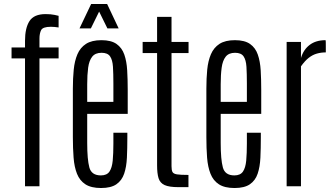

<svg xmlns="http://www.w3.org/2000/svg" viewBox="-20 -945 1691 974"><path d="M106.9 0V-648.9H38.6V-704.1H106.9V-738.3Q106.9 -802.7 129.6 -838.1Q152.3 -873.5 211.4 -873.5Q237.8 -873.5 257.1 -869.4Q276.4 -865.2 277.3 -864.7V-805.7Q255.4 -809.1 237.8 -809.1Q197.3 -809.1 188.7 -792.2Q180.2 -775.4 180.2 -749V-704.1H277.3V-648.9H180.2V0Z M492.7 8.8Q442.4 8.8 413.3 -10Q384.3 -28.8 370.6 -63.5Q356.9 -98.1 353.3 -145.5Q349.6 -192.9 349.6 -249.5V-495.1Q349.6 -546.9 354 -591.6Q358.4 -636.2 372.8 -669.9Q387.2 -703.6 416.3 -722.4Q445.3 -741.2 494.6 -741.2Q543.9 -741.2 571.3 -721.9Q598.6 -702.6 610.6 -668.2Q622.6 -633.8 625.2 -588.1Q627.9 -542.5 627.9 -489.3V-367.2H422.4V-219.7Q422.4 -135.7 433.3 -95.5Q444.3 -55.2 491.7 -55.2Q522 -55.2 535.2 -74.5Q548.3 -93.8 551.8 -129.9Q555.2 -166 555.2 -216.8V-271.5H626V-247.6Q626 -191.9 623.8 -145.3Q621.6 -98.6 609.9 -64Q598.1 -29.3 570.6 -10.3Q543 8.8 492.7 8.8ZM422.4 -428.2H555.2V-521.5Q555.2 -571.8 553 -606.4Q550.8 -641.1 538.3 -659.2Q525.9 -677.2 495.1 -677.2Q463.4 -677.2 447.8 -657.5Q432.1 -637.7 427.2 -601.8Q422.4 -565.9 422.4 -517.6ZM383.3 -800.8 442.4 -924.8H523.4L582 -800.8H524.9L482.9 -886.2L440.9 -800.8Z M885.3 4.4Q838.4 4.4 815.2 -6.1Q792 -16.6 784.4 -40.8Q776.9 -64.9 776.9 -106V-675.8H703.6V-732.4H776.9V-859.4H850.1V-732.4H936.5V-675.8H850.1V-102.1Q850.1 -82.5 854.7 -73Q859.4 -63.5 877.4 -60.5Q895.5 -57.6 936 -57.6V4.4Z M1169.9 8.8Q1119.6 8.8 1090.6 -10Q1061.5 -28.8 1047.9 -63.5Q1034.2 -98.1 1030.5 -145.5Q1026.9 -192.9 1026.9 -249.5V-495.1Q1026.9 -546.9 1031.2 -591.6Q1035.6 -636.2 1050 -669.9Q1064.5 -703.6 1093.5 -722.4Q1122.6 -741.2 1171.9 -741.2Q1221.2 -741.2 1248.5 -721.9Q1275.9 -702.6 1287.8 -668.2Q1299.8 -633.8 1302.5 -588.1Q1305.2 -542.5 1305.2 -489.3V-367.2H1099.6V-219.7Q1099.6 -135.7 1110.6 -95.5Q1121.6 -55.2 1168.9 -55.2Q1199.2 -55.2 1212.4 -74.5Q1225.6 -93.8 1229 -129.9Q1232.4 -166 1232.4 -216.8V-271.5H1303.2V-247.6Q1303.2 -191.9 1301 -145.3Q1298.8 -98.6 1287.1 -64Q1275.4 -29.3 1247.8 -10.3Q1220.2 8.8 1169.9 8.8ZM1099.6 -428.2H1232.4V-521.5Q1232.4 -571.8 1230.2 -606.4Q1228 -641.1 1215.6 -659.2Q1203.1 -677.2 1172.4 -677.2Q1140.6 -677.2 1125 -657.5Q1109.4 -637.7 1104.5 -601.8Q1099.6 -565.9 1099.6 -517.6Z M1434.1 0V-732.4H1506.8V-650.9Q1519.5 -693.4 1551 -717.3Q1582.5 -741.2 1631.3 -741.2Q1632.3 -741.2 1632.6 -731.9Q1632.8 -722.7 1632.8 -710.2Q1632.8 -697.8 1632.8 -688.5Q1632.8 -679.2 1632.8 -679.2Q1608.9 -679.2 1587.4 -673.1Q1565.9 -667 1546.4 -651.9Q1526.9 -636.7 1506.8 -608.4V0Z"/></svg>

Font: Antonio Thin
Style: Regular
Weight: 250
Designer: Vernon Adams
Foundry: Vernon Adams
Version: Version 1.002